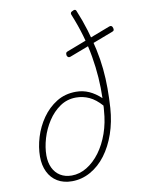

<svg xmlns="http://www.w3.org/2000/svg" viewBox="-108 -1089 874 1181"><g transform="rotate(-10 329.0 -499.0)"><path d="M245 19Q192 19 154 -4Q116 -27 96 -68.5Q76 -110 76 -164Q76 -223 95 -285Q114 -347 151 -400Q188 -453 241 -486Q294 -519 363 -519Q406 -519 444 -502Q482 -485 517 -452Q519 -516 514.5 -581Q510 -646 498.5 -713.5Q487 -781 467 -850Q447 -919 417 -992Q415 -1000 418 -1004.5Q421 -1009 429 -1012Q446 -1022 452 -1010Q480 -943 499.5 -878.5Q519 -814 532.5 -751.5Q546 -689 552 -628Q558 -567 558 -506Q558 -445 554 -384Q548 -298 522.5 -224.5Q497 -151 456 -96.5Q415 -42 360.5 -11.5Q306 19 245 19ZM249 -16Q298 -16 343.5 -43.5Q389 -71 425.5 -120Q462 -169 485 -234.5Q508 -300 513 -376Q514 -385 514.5 -392Q515 -399 515 -406Q478 -448 439 -466Q400 -484 357 -484Q301 -484 256.5 -453.5Q212 -423 180.5 -374.5Q149 -326 132.5 -270.5Q116 -215 116 -164Q116 -120 132 -86.5Q148 -53 178 -34.5Q208 -16 249 -16ZM367 -737Q360 -734 354 -737Q348 -740 345 -749Q344 -758 345.5 -763.5Q347 -769 355 -772L635 -879Q652 -885 657 -865Q659 -857 657.5 -852Q656 -847 648 -844Z"/></g></svg>

Font: Playwrite BE VLG Thin
Style: Regular
Weight: 250
Designer: Veronika Burian, José Scaglione
Foundry: TypeTogether
Version: Version 1.002